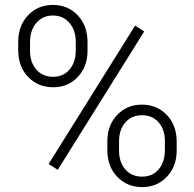

<svg xmlns="http://www.w3.org/2000/svg" viewBox="-20 -741 779 771"><path d="M53.2 -574.2Q53.2 -637.7 92.5 -679.4Q131.8 -721.2 192.4 -721.2Q252.9 -721.2 292.2 -679.4Q331.5 -637.7 331.5 -571.3V-536.6Q331.5 -474.1 292.7 -432.4Q253.9 -390.6 193.4 -390.6Q133.3 -390.6 93.3 -431.6Q53.2 -472.7 53.2 -540ZM100.6 -536.6Q100.6 -491.2 125.7 -461.9Q150.9 -432.6 193.4 -432.6Q234.9 -432.6 259.5 -462.2Q284.2 -491.7 284.2 -538.6V-574.2Q284.2 -619.6 258.8 -649.2Q233.4 -678.7 192.4 -678.7Q151.9 -678.7 126.2 -649.4Q100.6 -620.1 100.6 -571.3ZM411.1 -174.3Q411.1 -237.8 450.4 -279.3Q489.7 -320.8 549.8 -320.8Q609.9 -320.8 649.7 -279.5Q689.5 -238.3 689.5 -170.9V-136.2Q689.5 -72.8 650.1 -31.2Q610.8 10.3 550.8 10.3Q490.7 10.3 450.9 -31Q411.1 -72.3 411.1 -138.7ZM458 -136.2Q458 -90.3 483.2 -61Q508.3 -31.7 550.8 -31.7Q592.8 -31.7 617.4 -61.3Q642.1 -90.8 642.1 -138.7V-174.3Q642.1 -221.2 616.9 -249.8Q591.8 -278.3 549.8 -278.3Q508.8 -278.3 483.4 -249.5Q458 -220.7 458 -172.4ZM211.9 -59.1 175.3 -82.5 522.5 -638.2 559.1 -614.7Z"/></svg>

Font: Vazir Thin FD
Style: Thin-FD
Weight: 100
Designer: Saber Rastikerdar
Foundry: Saber Rastikerdar
Version: Version 30.0.0